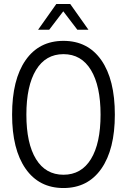

<svg xmlns="http://www.w3.org/2000/svg" viewBox="-20 -932 640 968"><path d="M300 16Q177 16 109 -81.5Q41 -179 41 -354Q41 -531 109 -628.5Q177 -726 300 -726Q423 -726 491 -628.5Q559 -531 559 -354Q559 -179 491 -81.5Q423 16 300 16ZM300 -51Q390 -51 438.5 -130Q487 -209 487 -354Q487 -499 438.5 -579Q390 -659 300 -659Q210 -659 161.5 -579Q113 -499 113 -354Q113 -209 161.5 -130Q210 -51 300 -51ZM172 -782 264 -912H334L426 -782H370L299 -875L228 -782Z"/></svg>

Font: Geist Mono Light
Style: Regular
Weight: 300
Monospace: yes
Designer: Basement.studio, Andrés Briganti, Mateo Zaragoza
Foundry: Basement.studio, Vercel, Andrés Briganti, Guido Ferreyra, Mateo Zaragoza
Version: Version 1.500; ttfautohint (v1.8.4.7-5d5b)